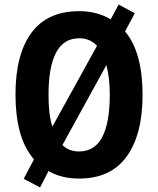

<svg xmlns="http://www.w3.org/2000/svg" viewBox="-20 -774 694 843"><path d="M606 -358Q606 -183 536 -86.5Q466 10 327 10Q250 10 193 -23L156 49L84 11L129 -74Q85 -127 66.5 -198Q48 -269 48 -359Q48 -535 118 -630Q188 -725 328 -725Q406 -725 466 -689L501 -754L572 -716L529 -636Q568 -590 587 -519.5Q606 -449 606 -358ZM193 -358Q193 -316 197 -280.5Q201 -245 210 -218L406 -573Q375 -606 328 -606Q259 -606 226 -542.5Q193 -479 193 -358ZM462 -358Q462 -435 447 -488L254 -137Q283 -109 327 -109Q396 -109 429 -172.5Q462 -236 462 -358Z"/></svg>

Font: Noto Sans Thai Cond
Style: Bold
Weight: 700
Width: 3
Designer: Monotype Design Team
Foundry: Monotype Imaging Inc.
Version: Version 2.002; ttfautohint (v1.8.4.7-5d5b)